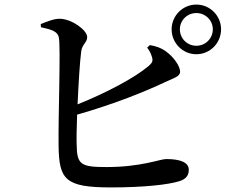

<svg xmlns="http://www.w3.org/2000/svg" viewBox="-20 -809 1040 839"><path d="M730 -681C730 -621 778 -572 838 -572C898 -572 946 -621 946 -681C946 -740 898 -789 838 -789C778 -789 730 -740 730 -681ZM766 -681C766 -720 798 -752 838 -752C878 -752 910 -720 910 -681C910 -641 878 -609 838 -609C798 -609 766 -641 766 -681ZM623 -601C629 -593 639 -578 643 -563C650 -544 646 -535 630 -521C569 -469 444 -403 319 -353C323 -444 329 -541 335 -585C339 -616 361 -623 361 -647C361 -677 294 -726 242 -727C216 -728 182 -713 158 -704L159 -690C206 -680 232 -671 237 -646C246 -608 234 -294 236 -173C238 -25 263 10 465 10C608 10 715 -2 763 -17C788 -25 805 -38 805 -67C805 -99 769 -114 706 -114C680 -114 597 -79 446 -79C333 -79 316 -89 315 -178C314 -205 315 -253 317 -308C482 -355 619 -411 701 -450C739 -468 767 -474 767 -496C767 -519 740 -560 703 -586C683 -600 663 -607 635 -612Z"/></svg>

Font: Noto Serif CJK HK SemiBold
Style: Regular
Weight: 600
Designer: Ryoko NISHIZUKA 西塚涼子 (kana & ideographs); Frank Grießhammer (Latin, Greek & Cyrillic); Wenlong ZHANG 张文龙 (bopomofo); San
Foundry: Adobe
Version: Version 2.001;hotconv 1.1.0;makeotfexe 2.6.0